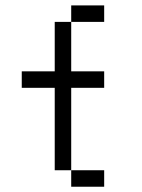

<svg xmlns="http://www.w3.org/2000/svg" viewBox="-20 -708 540 728"><path d="M375 0V-62.5H250V0ZM375 -375V-437.5H250V-625H187.5V-437.5H62.5V-375H187.5V-62.5H250V-375ZM375 -625V-687.5H250V-625Z"/></svg>

Font: CalcUnifontExMono
Style: Regular
Weight: 500
Version: Version 15.0.06